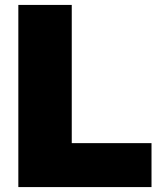

<svg xmlns="http://www.w3.org/2000/svg" viewBox="-20 -760 640 780"><path d="M54.5 0V-740H271.5V-178.5H595.5V0Z"/></svg>

Font: Encode Sans Black
Style: Regular
Weight: 900
Designer: Multiple Designers
Foundry: Impallari Type
Version: Version 3.002; ttfautohint (v1.8.3) -l 8 -r 50 -G 200 -x 14 